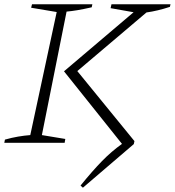

<svg xmlns="http://www.w3.org/2000/svg" viewBox="-23 -665 814 894"><path d="M-3 0 0 -15Q32 -24 61.5 -29Q91 -34 118 -36L241 -609L122 -629L126 -645H407L404 -631Q364 -622 337 -617.5Q310 -613 287 -611L172 -36L281 -18L278 0ZM363 209 352 199Q408 130 452 85Q496 40 545 5L275 -333L599 -608L492 -627L496 -645H771L768 -633Q710 -614 659 -607L337 -334L603 -8L600 6Z"/></svg>

Font: Piazzolla ExtraLight
Style: Italic
Weight: 200
Italic angle: -11.3°
Designer: Juan Pablo del Peral
Foundry: Huerta Tipografica
Version: Version 1.330